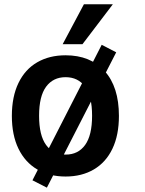

<svg xmlns="http://www.w3.org/2000/svg" viewBox="-20 -814 679 897"><path d="M35.4 -272.5Q35.4 -362.3 66.3 -426.3Q97.2 -490.2 153.8 -522.9Q210.4 -555.7 286.4 -555.7Q402.1 -555.7 468.9 -481.9Q535.6 -408.2 535.6 -272.5Q535.6 -182.6 505.2 -119.1Q474.9 -55.7 418.6 -22.5Q362.3 10.7 286.4 10.7Q210.7 10.7 153.9 -22.5Q97.2 -55.7 66.3 -119.3Q35.4 -182.9 35.4 -272.5ZM410.2 -273.2Q410.2 -364.5 377.4 -408.9Q344.7 -453.4 286.4 -453.4Q228.3 -453.4 195.4 -408.9Q162.6 -364.5 162.6 -273.2Q162.6 -181.4 195.4 -136.6Q228.3 -91.8 287.1 -91.8Q345.2 -91.8 377.7 -136.8Q410.2 -181.9 410.2 -273.2ZM131.6 28.3 455.1 -604.7 522.9 -569.6 199 62.7ZM372.1 -794.2H507.3L365.2 -607.4H272.7Z"/></svg>

Font: Min Sans VF VF
Style: Regular
Weight: 400
Designer: Jinseong-Kim, NotoSansCJK, Nunito
Foundry: Jinseong-Kim
Version: Version 1.420;Glyphs 3.1.2 (3151)